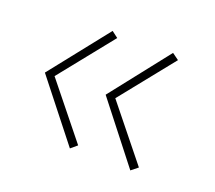

<svg xmlns="http://www.w3.org/2000/svg" viewBox="-72 -492 608 542"><g transform="rotate(20 232.0 -221.5)"><path d="M201.5 -61.5 182.5 -45.5 43 -222.5 182.5 -398.5 201.5 -384 72 -222.5ZM384 -61.5 364 -45.5 225.5 -222.5 364 -398.5 384 -384 254.5 -222.5Z"/></g></svg>

Font: League Spartan ExtraLight
Style: Regular
Weight: 200
Foundry: The League of Moveable Type
Version: Version 2.002